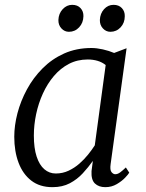

<svg xmlns="http://www.w3.org/2000/svg" viewBox="-20 -764 604 794"><path d="M437.5 -85.5Q434 -61 441.2 -52.2Q448.5 -43.5 456.5 -43.5Q466.5 -43.5 476.5 -50.8Q486.5 -58 500.5 -71.5L514.5 -50Q511 -43.5 497.5 -29.2Q484 -15 462.8 -2.5Q441.5 10 415.5 10Q388.5 10 372.5 -5.2Q356.5 -20.5 358.5 -56.5L364 -98.5Q345.5 -72.5 322.5 -47.5Q299.5 -22.5 268.8 -6.2Q238 10 197 10Q144.5 10 109.5 -17Q74.5 -44 56.8 -91Q39 -138 39 -198.5Q39 -245 52.2 -295.8Q65.5 -346.5 91.5 -394.5Q117.5 -442.5 156 -481.2Q194.5 -520 245.2 -542.8Q296 -565.5 358.5 -565.5Q379.5 -565.5 405.2 -559.8Q431 -554 452 -545L503.5 -564.5ZM417 -495Q402 -507 383.2 -512.5Q364.5 -518 343 -518Q300 -518 265 -499.8Q230 -481.5 203 -449.8Q176 -418 157.5 -377.5Q139 -337 129.5 -292.2Q120 -247.5 120 -203.5Q120 -151.5 131.5 -116.5Q143 -81.5 163.5 -64Q184 -46.5 210.5 -46.5Q239 -46.5 263.5 -58Q288 -69.5 308.2 -87.2Q328.5 -105 344.5 -125Q360.5 -145 372 -163ZM265 -632.5Q247 -632.5 234 -646.5Q221 -660.5 221.5 -681.5Q222.5 -708 239.2 -726Q256 -744 278.5 -744Q300.5 -744 313 -730.5Q325.5 -717 325 -697Q324.5 -669.5 307.2 -651Q290 -632.5 265 -632.5ZM436.5 -632.5Q418.5 -632.5 405.5 -646.5Q392.5 -660.5 393 -681.5Q394 -708 410.2 -726Q426.5 -744 449.5 -744Q471.5 -744 484 -730.5Q496.5 -717 496 -697Q496 -669.5 478.8 -651Q461.5 -632.5 436.5 -632.5Z"/></svg>

Font: Merriweather 24pt Light
Style: Italic
Weight: 300
Italic angle: -7.8°
Version: Version 2.101